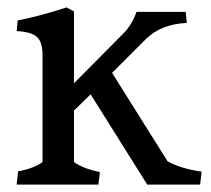

<svg xmlns="http://www.w3.org/2000/svg" viewBox="-20 -499 571 519"><path d="M95 -349Q95 -386 79.5 -399.5Q64 -413 25 -415L28 -444Q83 -454 160 -479L180 -468V-274L316 -411Q338 -435 349 -467H482L485 -437Q416 -434 375 -394L283 -302L433 -63Q469 -43 525 -35L521 0H378L225 -244L180 -200V-61Q205 -43 250 -34L246 0H25L29 -36Q70 -43 95 -61Z"/></svg>

Font: Caladea
Style: Regular
Weight: 400
Designer: Carolina Giovagnoli and Andres Torresi
Foundry: Carolina Giovagnoli and Andres Torresi
Version: Version 1.002